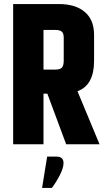

<svg xmlns="http://www.w3.org/2000/svg" viewBox="-20 -713 522 949"><path d="M213 61H259Q294 61 294 93Q294 118 274.5 155Q255 192 236 216H188ZM195 -565V-369H254Q277 -369 286 -379Q295 -389 295 -414V-527Q295 -549 285 -557Q275 -565 254 -565ZM363 -262 472 0H307L214 -250H195V0H45V-693H271Q353 -693 399 -654Q445 -615 445 -540V-412Q445 -292 363 -262Z"/></svg>

Font: Khand Black
Style: Regular
Weight: 900
Designer: Sanchit Sawaria and Jyotish Sonowal (Devanagari), Satya Rajpurohit (Latin)
Foundry: Indian Type Foundry
Version: Version 2.000;PS 1.0;hotconv 1.0.79;makeotf.lib2.5.61930